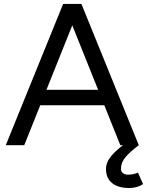

<svg xmlns="http://www.w3.org/2000/svg" viewBox="-20 -742 751 981"><path d="M305.4 -722H396L689.2 0H594.8ZM302.6 -722H393.2L103.8 0H9.4ZM148.4 -283.2H551.2V-204H148.4ZM521.6 121.4Q521.6 86.8 549.1 54.3Q576.6 21.8 621.8 -9.8L689 0Q646.6 31.6 622.3 59.8Q598 88 598 119Q598 133.6 607.5 142Q617 150.4 634.8 150.4Q661.4 150.4 685 140L711 198.4Q682.2 218.6 640.2 218.6Q584.8 218.6 553.2 193.8Q521.6 169 521.6 121.4Z"/></svg>

Font: 寒蝉端黑体 Light
Style: Regular
Weight: 300
Designer: ChillDuanSans {Warren2060}; 
Source Han Sans {Ryoko NISHIZUKA 西塚涼子 (kana, bopomofo & ideographs); Paul D. Hunt (Latin, G
Foundry: ChillType&Adobe
Version: Version 1.300;Glyphs 3.3 (3306)